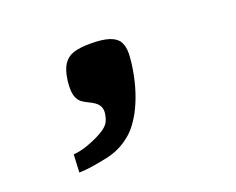

<svg xmlns="http://www.w3.org/2000/svg" viewBox="-70 -290 741 602"><g transform="rotate(-20 300.0 11.0)"><path d="M203 103.5Q221 93.5 229.8 83.2Q238.5 73 242 54.5Q243.5 48 243.5 41.5Q243.5 21.5 225.5 9Q217 3 206 -2Q192.5 -8.5 184.8 -14.5Q177 -20.5 171.8 -32.2Q166.5 -44 166.5 -63.5Q166.5 -74.5 168 -88Q172.5 -122.5 184.5 -140.8Q196.5 -159 217.5 -166Q238.5 -173 274.5 -173Q314.5 -173 337 -165.5Q359.5 -158 368.5 -143Q377.5 -128 377.5 -103Q377.5 -93.5 374.5 -67.5Q364.5 8 336 67.5Q326 88.5 311.5 109Q297 129.5 280.5 142.5Q261.5 158 241.5 167.5Q221.5 177 197 182Q135.5 195 104 195L107 135.5Q130 134 156.8 124.2Q183.5 114.5 203 103.5Z"/></g></svg>

Font: JuliaMono BoldItalic
Style: Regular
Weight: 700
Italic angle: -9°
Monospace: yes
Designer: cormullion
Foundry: corm
Version: Version 0.049; ttfautohint (v1.8.4)